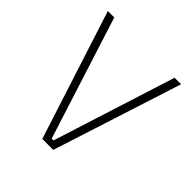

<svg xmlns="http://www.w3.org/2000/svg" viewBox="-174 -768 897 897"><g transform="rotate(45 275.0 -319.5)"><path d="M239 0 33 -639H75.5L269 -32H281L474 -639H517L311.5 0Z"/></g></svg>

Font: Anek Gujarati ExtraLight
Style: Regular
Weight: 250
Version: Version 1.003